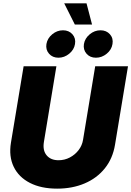

<svg xmlns="http://www.w3.org/2000/svg" viewBox="-20 -1126 790 1155"><path d="M323.7 8.8Q227.5 8.8 160.2 -25.6Q92.8 -60.1 62.5 -122.6Q32.2 -185.1 45.9 -268.1L122.1 -727.5H319.3L244.1 -272Q235.8 -221.2 260.5 -191.7Q285.2 -162.1 332 -162.1Q368.7 -162.1 400.1 -178.7Q431.6 -195.3 452.9 -223.1Q474.1 -251 479.5 -284.7L552.7 -727.5H750L671.9 -255.4Q658.2 -172.4 610.4 -113Q562.5 -53.7 488.8 -22.5Q415 8.8 323.7 8.8ZM331.5 -778.8Q295.9 -778.8 274.9 -803Q253.9 -827.1 259.3 -861.3Q265.1 -895.5 294.2 -919.7Q323.2 -943.8 358.9 -943.8Q394.5 -943.8 415.8 -919.7Q437 -895.5 431.2 -861.3Q425.8 -827.1 396.5 -803Q367.2 -778.8 331.5 -778.8ZM557.1 -778.8Q521.5 -778.8 500.5 -803Q479.5 -827.1 484.9 -861.3Q490.7 -895.5 519.8 -919.7Q548.8 -943.8 584.5 -943.8Q620.1 -943.8 641.4 -919.7Q662.6 -895.5 656.7 -861.3Q651.4 -827.1 622.1 -803Q592.8 -778.8 557.1 -778.8ZM430.2 -978.5 366.2 -1106H500.5L533.7 -978.5Z"/></svg>

Font: Inter Black
Style: Italic
Weight: 900
Italic angle: -9.39999°
Designer: Rasmus Andersson
Foundry: rsms
Version: Version 4.000;git-a52131595